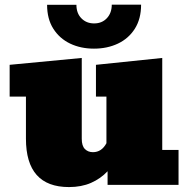

<svg xmlns="http://www.w3.org/2000/svg" viewBox="-20 -776 792 806"><path d="M269.5 9.3Q88.9 9.3 88.9 -193.8V-370.6H20.5V-503.9L323.2 -532.7V-193.4Q323.2 -163.6 336.4 -150.4Q349.6 -137.2 370.1 -137.2Q406.7 -137.2 426.8 -174.8V-370.6H382.8V-503.9L661.1 -532.7V-146.5H729.5V0H431.6V-57.1Q402.3 -25.9 362.1 -8.3Q321.8 9.3 269.5 9.3ZM374.5 -571.8Q318.8 -571.8 274.4 -593Q230 -614.3 203.9 -655.3Q177.7 -696.3 177.7 -755.9H300.8Q300.8 -720.2 321.8 -699Q342.8 -677.7 375 -677.7Q408.2 -677.7 428.7 -699.7Q449.2 -721.7 449.2 -756.3H572.3Q572.3 -696.8 546.1 -655.5Q520 -614.3 475.1 -593Q430.2 -571.8 374.5 -571.8Z"/></svg>

Font: Bevan
Style: Regular
Weight: 400
Designer: Vernon Adams
Foundry: Vernon Adams
Version: Version 2.100; ttfautohint (v1.8.3)